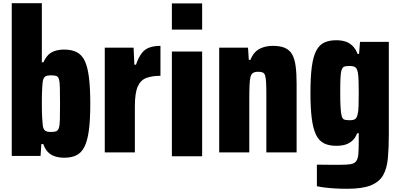

<svg xmlns="http://www.w3.org/2000/svg" viewBox="-20 -892 2489 1193"><path d="M295 -72Q316 -72 328 -76Q340 -80 345.5 -96Q351 -112 352 -148Q353 -184 353 -248Q353 -312 352 -348Q351 -384 346 -400.5Q341 -417 328.5 -420.5Q316 -424 295 -424Q274 -424 262.5 -417.5Q251 -411 246 -388Q244 -376 242 -341.5Q240 -307 240 -248Q240 -193 242 -160.5Q244 -128 246 -111Q250 -87 261.5 -79.5Q273 -72 295 -72ZM379 88Q348 88 321.5 79.5Q295 71 277 52Q259 33 249 3H237L232 77H53V-872H240V-505H250Q263 -534 280 -551Q297 -568 322.5 -576Q348 -584 379 -584Q427 -584 458.5 -567Q490 -550 507.5 -512Q525 -474 533 -408.5Q541 -343 541 -247Q541 -146 532 -80.5Q523 -15 504 21.5Q485 58 454.5 73Q424 88 379 88Z M631 55V-596H810L815 -490H825Q840 -534 859.5 -560Q879 -586 908 -596.5Q937 -607 977 -607V-421Q925 -421 889 -407.5Q853 -394 835.5 -353.5Q818 -313 818 -232V55Z M1048 79V-572H1236V79ZM1048 -708V-871H1236V-708Z M1342 55V-596H1521L1526 -520H1536Q1548 -550 1566 -568.5Q1584 -587 1612.5 -597Q1641 -607 1677 -607Q1722 -607 1751 -594Q1780 -581 1795.5 -553.5Q1811 -526 1817 -481Q1823 -436 1823 -373V55H1635V-299Q1635 -349 1633.5 -378Q1632 -407 1627.5 -422Q1623 -437 1612.5 -441.5Q1602 -446 1584 -446Q1564 -446 1552.5 -439Q1541 -432 1536.5 -414Q1532 -396 1530.5 -363.5Q1529 -331 1529 -277V55Z M2153 -145Q2178 -145 2188 -153Q2198 -161 2203 -186Q2207 -202 2208 -233.5Q2209 -265 2209 -313Q2209 -358 2208 -388.5Q2207 -419 2205 -431Q2201 -462 2190 -472Q2179 -482 2153 -482Q2131 -482 2120 -478.5Q2109 -475 2103 -458.5Q2097 -442 2095.5 -407.5Q2094 -373 2094 -313Q2094 -253 2096.5 -218.5Q2099 -184 2104 -168Q2109 -152 2120.5 -148.5Q2132 -145 2153 -145ZM2138 281Q2099 281 2064 279Q2029 277 2000 273.5Q1971 270 1949 265V131Q1971 131 1993 131.5Q2015 132 2039.5 132Q2064 132 2090 132Q2135 132 2159 128Q2183 124 2193.5 109Q2204 94 2206.5 66Q2209 38 2209 -10V-64H2199Q2189 -36 2170 -18.5Q2151 -1 2126.5 6.5Q2102 14 2070 14Q2023 14 1992 -2Q1961 -18 1943 -56Q1925 -94 1917 -157.5Q1909 -221 1909 -313Q1909 -414 1917.5 -477.5Q1926 -541 1945 -577Q1964 -613 1994.5 -627.5Q2025 -642 2070 -642Q2101 -642 2126 -634Q2151 -626 2170.5 -607Q2190 -588 2202 -557H2211L2217 -632H2396V-56Q2396 28 2390 92Q2384 156 2360 197.5Q2336 239 2283.5 260Q2231 281 2138 281Z"/></svg>

Font: Farlight84_Sys_V01
Style: Bold
Weight: 700
Designer: Monotype Design Team, Nadine Chahine and Nizar Qandah
Foundry: Monotype Imaging Inc.
Version: Version 2.004;October 31, 2024;FontCreator 14.0.0.2814 64-bi